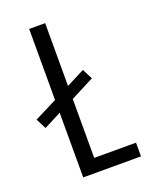

<svg xmlns="http://www.w3.org/2000/svg" viewBox="-126 -720 624 790"><g transform="rotate(-20 186.5 -325.0)"><path d="M100 -650H170V-375L250 -416L273 -371L170 -318V-60H353V0H100V-283L24 -244L1 -289L100 -339Z"/></g></svg>

Font: Unica One
Style: Regular
Weight: 400
Designer: Eduardo Rodriguez Tunni
Foundry: Eduardo Rodriguez Tunni
Version: Version 1.001